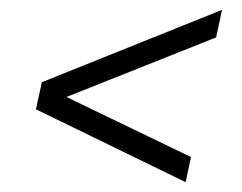

<svg xmlns="http://www.w3.org/2000/svg" viewBox="-20 -448 491 390"><path d="M357 -78 53 -226 65 -281 431 -428 419 -372 115 -251 368 -129Z"/></svg>

Font: Saira ExtraCondensed Light
Style: Italic
Weight: 300
Width: 2
Italic angle: -12°
Designer: Hector Gatti with collaboration of the Omnibus-Type team
Foundry: Omnibus-Type
Version: Version 1.101